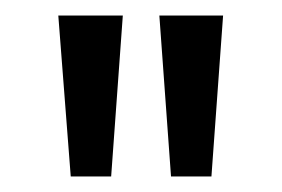

<svg xmlns="http://www.w3.org/2000/svg" viewBox="-20 -650 363 247"><path d="M200 -423 185 -630H267L252 -423ZM71 -423 55 -630H138L123 -423Z"/></svg>

Font: Alumni Sans SemiBold
Style: Regular
Weight: 600
Designer: Robert E. Leuschke
Foundry: Robert E. Leuschke
Version: Version 1.018